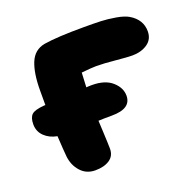

<svg xmlns="http://www.w3.org/2000/svg" viewBox="-101 -628 749 741"><g transform="rotate(-20 274.0 -257.5)"><path d="M169.9 9.8Q133.3 9.8 110.1 -16.1Q86.9 -42 83 -79.1Q80.6 -104 77.1 -164.1Q45.4 -169.9 25.1 -189.7Q4.9 -209.5 4.9 -238.8Q4.9 -266.1 17.3 -278.1Q29.8 -290 69.8 -293H74.2V-352.1Q74.2 -424.3 91.8 -466.3Q109.4 -508.3 152.8 -516.1Q207 -524.9 316.9 -524.9Q359.9 -524.9 386.5 -523.9Q413.1 -522.9 446 -517.3Q479 -511.7 497.1 -501Q543 -473.6 543 -425.8Q543 -392.6 517.3 -375.2Q491.7 -357.9 455.1 -357.9Q436 -357.9 388.4 -362.5Q340.8 -367.2 309.1 -367.2Q292 -367.2 249 -362.8Q247.1 -329.6 246.1 -303.2Q254.9 -304.2 269 -304.2Q322.8 -304.2 351.8 -278.6Q380.9 -252.9 380.9 -220.2Q380.9 -167 301.8 -167Q266.1 -167 246.1 -166Q247.1 -147 248.3 -121.1Q249.5 -95.2 250.2 -77.9Q251 -60.5 251 -49.8Q251 -20 228.5 -5.1Q206.1 9.8 169.9 9.8Z"/></g></svg>

Font: Shantell Sans Normal
Style: Regular
Weight: 800
Designer: Stephen Nixon, Anya Danilova, Shantell Martin
Foundry: Arrow Type
Version: Version 1.006;[559af2be0]